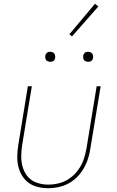

<svg xmlns="http://www.w3.org/2000/svg" viewBox="-20 -985 616 1013"><path d="M233 8Q265 8 297.5 0Q330 -8 358.5 -27.5Q387 -47 407.5 -75Q428 -103 439.5 -134Q451 -165 456 -197L511 -530H490L436 -200Q431 -171 421 -142.5Q411 -114 392.5 -88.5Q374 -63 348 -44.5Q322 -26 292.5 -18.5Q263 -11 234 -11Q204 -11 175.5 -20.5Q147 -30 128 -51.5Q109 -73 100.5 -101Q92 -129 92 -159.5Q92 -190 97 -220L148 -530H127L77 -223Q71 -189 71 -155Q71 -121 81.5 -90Q92 -59 114 -35.5Q136 -12 168 -2Q200 8 233 8ZM445 -659Q451 -659 457 -661Q463 -663 466.5 -668Q470 -673 471 -679Q472 -687 470 -695Q468 -703 461 -707.5Q454 -712 445 -712Q439 -712 433.5 -710Q428 -708 424 -702.5Q420 -697 419 -692Q418 -683 420 -675Q422 -667 429.5 -663Q437 -659 445 -659ZM245 -659Q251 -659 257 -661Q263 -663 266.5 -668Q270 -673 271 -679Q272 -687 270 -695Q268 -703 261 -707.5Q254 -712 245 -712Q239 -712 233.5 -710Q228 -708 224 -702.5Q220 -697 219 -692Q218 -683 220 -675Q222 -667 229.5 -663Q237 -659 245 -659ZM360 -793 499 -951 481 -965 346 -804Z"/></svg>

Font: Iosevka Sparkle Thin Oblique
Style: Regular
Weight: 100
Italic angle: -9°
Designer: Belleve Invis
Foundry: Belleve Invis
Version: Version 4.5.0; ttfautohint (v1.8.3)